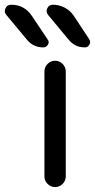

<svg xmlns="http://www.w3.org/2000/svg" viewBox="-66 -800 395 800"><path d="M119.1 -64.5V-502Q119.1 -520.5 132.3 -533.7Q145.5 -546.9 163.6 -546.9Q181.6 -546.9 194.8 -533.7Q208 -520.5 208 -502V-64.5Q208 -46.9 194.8 -33.7Q181.6 -20.5 163.6 -20.5Q145.5 -20.5 132.3 -33.7Q119.1 -46.9 119.1 -64.5ZM287.1 -602.5Q247.1 -602.5 220.7 -633.8L134.8 -737.3Q124 -750 130.9 -765.1Q137.7 -780.3 154.3 -780.3Q180.7 -780.3 203.6 -768.1Q226.6 -755.9 241.2 -734.4L305.7 -636.7Q309.6 -630.9 309.6 -624Q309.6 -619.1 306.6 -614.3Q300.8 -602.5 287.1 -602.5ZM114.3 -602.5Q73.2 -602.5 46.9 -633.8L-40 -738.3Q-45.9 -745.1 -45.9 -753.9Q-45.9 -759.8 -43 -765.6Q-36.1 -780.3 -19.5 -780.3Q35.2 -780.3 66.4 -734.4L131.8 -636.7Q136.7 -630.9 136.7 -624Q136.7 -619.1 133.8 -614.3Q127 -602.5 114.3 -602.5Z"/></svg>

Font: Gen Jyuu GothicX Regular
Style: Regular
Weight: 400
Designer: [Source Han Sans]
Ryoko NISHIZUKA  (kana & ideographs); Paul D. Hunt (Latin, Greek & Cyrillic); Wenlong ZHANG  (bopomofo
Version: Version 1.002.20150607